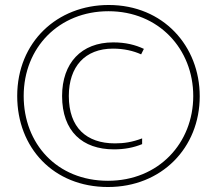

<svg xmlns="http://www.w3.org/2000/svg" viewBox="-20 -742 871 770"><path d="M413 8C628 8 781 -149 781 -356C781 -557 635 -722 416 -722C209 -722 49 -573 49 -357C49 -150 194 8 413 8ZM413 -17C208 -17 75 -166 75 -357C75 -552 217 -697 415 -697C617 -697 755 -545 755 -357C755 -169 617 -17 413 -17ZM437 -143C479 -143 516 -150 550 -164V-187C510 -172 478 -167 441 -167C327 -167 256 -230 256 -357C256 -475 321 -547 433 -547C477 -547 515 -538 546 -524L557 -546C523 -562 484 -572 434 -572C306 -572 229 -489 229 -357C229 -215 311 -143 437 -143Z"/></svg>

Font: Noto Sans Sinhala Condensed Thin
Style: Regular
Weight: 100
Width: 3
Designer: Jelle Bosma - Monotype Design Team
Foundry: Monotype Imaging Inc.
Version: Version 2.006